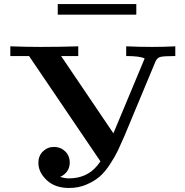

<svg xmlns="http://www.w3.org/2000/svg" viewBox="-20 -914 909 945"><path d="M30.8 -638.2V-686Q111.8 -683.1 176.8 -683.1H183.1Q274.9 -683.1 365.2 -686V-638.2H280.8L538.1 -257.8L691.9 -626Q669.9 -638.2 601.1 -638.2V-686Q666 -683.1 729 -683.1Q786.1 -683.1 842.8 -686V-638.2Q783.7 -638.2 768.3 -633.5Q752.9 -628.9 745.1 -610.8L591.8 -243.2Q573.7 -201.2 560.3 -173.1Q546.9 -145 522 -106.4Q497.1 -67.9 470.5 -44.9Q443.8 -22 405 -5.4Q366.2 11.2 319.8 11.2Q251 11.2 210 -27.3Q168.9 -65.9 168.9 -112.8Q168.9 -147 191.4 -168.9Q213.9 -190.9 245.8 -190.9Q277.8 -190.9 300.5 -169.4Q323.2 -147.9 323.2 -113.8Q323.2 -65.9 275.9 -43Q299.8 -36.1 318.8 -36.1Q406.7 -36.1 458 -98.1Q463.9 -105 474.1 -119.1V-120.1L123 -638.2ZM264.2 -841.8V-894H650.9V-841.8Z"/></svg>

Font: CMU Serif
Style: Bold
Weight: 700
Version: Version 0.7.0